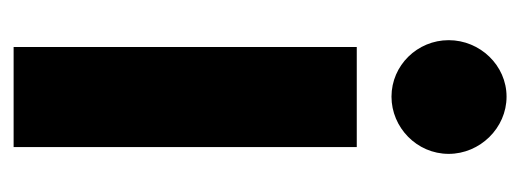

<svg xmlns="http://www.w3.org/2000/svg" viewBox="-261 -493 764 282"><g transform="rotate(90 121.0 -352.0)"><path d="M39 -629C39 -583 76 -545 122 -545C167 -545 206 -582 206 -629C206 -675 168 -714 122 -714C76 -714 39 -675 39 -629ZM196 10V-494H49V10Z"/></g></svg>

Font: Bluebird
Style: SfBdExt
Weight: 700
Designer: Jasper
Foundry: Cannot Into Space Fonts
Version: Version 0.98